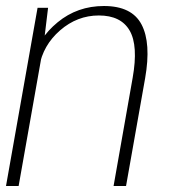

<svg xmlns="http://www.w3.org/2000/svg" viewBox="-25 -619 564 639"><path d="M-5 0H37L120 -469L135 -593H100ZM353 0H394.5L458 -358.5Q478.5 -475.5 446.2 -537.2Q414 -599 321 -599Q232.5 -599 166.8 -544.8Q101 -490.5 89 -423L105.5 -396.5Q118 -468.5 175 -518Q232 -567.5 304 -567.5Q377.5 -567.5 406.5 -517.2Q435.5 -467 416.5 -360Z"/></svg>

Font: Anybody UltraCondensed Thin ExtraLight
Style: Italic
Weight: 250
Italic angle: -10°
Version: Version 1.111